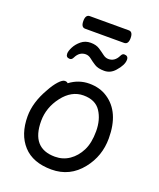

<svg xmlns="http://www.w3.org/2000/svg" viewBox="-157 -938 876 1057"><g transform="rotate(20 281.0 -409.0)"><path d="M273 24Q164 24 107 -38.5Q50 -101 50 -207Q50 -289 101 -377Q121 -414 142 -437Q163 -460 177 -460Q190 -460 195 -453Q247 -492 309 -492Q371 -492 416 -462Q512 -399 512 -245Q512 -141 449 -62Q381 24 273 24ZM267 -49Q314 -49 351 -74.5Q388 -100 410.5 -144.5Q433 -189 433 -258Q433 -326 402 -373Q371 -420 301 -420Q231 -420 180 -353.5Q129 -287 129 -208Q129 -49 267 -49ZM160 -583Q137 -583 137 -606Q137 -621 149 -644.5Q161 -668 184 -687Q207 -706 239 -706Q271 -706 291.5 -692.5Q312 -679 327.5 -667Q343 -655 360 -655Q397 -655 416 -694Q423 -709 434 -709Q458 -709 458 -686Q458 -655 423 -616Q397 -586 360 -586Q324 -586 303.5 -599Q283 -612 267.5 -624.5Q252 -637 235 -637Q198 -637 179 -598Q172 -583 160 -583ZM183 -768Q159 -768 159 -805Q159 -842 184 -842H412Q436 -842 436 -805Q436 -768 411 -768Z"/></g></svg>

Font: LXGW WenKai TC
Style: Bold
Weight: 700
Designer: LXGW / Fontworks Inc.
Foundry: LXGW / Fontworks Inc.
Version: Version 1.330;April 28, 2024